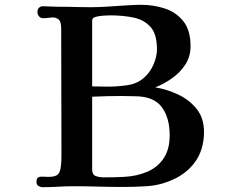

<svg xmlns="http://www.w3.org/2000/svg" viewBox="-20 -773 1040 800"><path d="M687 -209Q687 -283 653.5 -327.5Q620 -372 541 -372Q528 -372 514.5 -372.5Q501 -373 487 -373Q426 -373 364 -370V-67Q364 -45 379 -39.5Q394 -34 412 -34Q433 -34 454.5 -34.5Q476 -35 497 -36Q551 -39 594 -57.5Q637 -76 662 -113.5Q687 -151 687 -209ZM634 -568Q634 -631 607 -661Q580 -691 535.5 -700Q491 -709 439 -709Q432 -709 413.5 -708Q395 -707 379.5 -703Q364 -699 364 -688V-413Q381 -413 397.5 -412.5Q414 -412 430 -412Q468 -412 510.5 -418Q553 -424 582 -451Q605 -471 619.5 -504Q634 -537 634 -568ZM830 -224Q830 -149 792 -97Q754 -45 685 -18Q640 0 590 3Q540 6 493 6Q441 6 389.5 4.5Q338 3 286 3Q255 3 222 5Q189 7 158 7Q149 7 140.5 2Q132 -3 132 -14Q132 -28 137.5 -32.5Q143 -37 155 -37Q161 -37 168.5 -36.5Q176 -36 182 -36Q211 -36 221.5 -46.5Q232 -57 234 -84Q236 -101 236 -119Q236 -137 236 -154Q236 -279 235.5 -405Q235 -531 235 -656Q235 -669 231.5 -680.5Q228 -692 216 -697Q207 -702 189 -699.5Q171 -697 160 -697Q150 -697 143 -704.5Q136 -712 136 -724Q136 -735 143 -741Q150 -747 157 -747Q170 -747 186 -746Q202 -745 215 -745Q246 -745 267.5 -744.5Q289 -744 310.5 -743.5Q332 -743 362 -743Q391 -743 429.5 -745.5Q468 -748 505 -750.5Q542 -753 568 -753Q620 -753 667 -737.5Q714 -722 744 -684.5Q774 -647 774 -580Q774 -538 752.5 -504.5Q731 -471 697 -447Q663 -423 627 -409Q676 -401 722.5 -379Q769 -357 799.5 -319Q830 -281 830 -224Z"/></svg>

Font: Kaisei Tokumin ExtraBold
Style: Regular
Weight: 800
Designer: Font-Kai, 金井和夫
Foundry: KAZUO KANAI
Version: Version 5.003